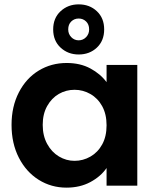

<svg xmlns="http://www.w3.org/2000/svg" viewBox="-20 -852 718 881"><path d="M33 -279Q33 -363 66.5 -428Q100 -493 157.5 -528Q215 -563 286 -563Q348 -563 394.5 -538Q441 -513 469 -475V-554H610V0H469V-81Q442 -42 394.5 -16.5Q347 9 285 9Q215 9 157.5 -27Q100 -63 66.5 -128.5Q33 -194 33 -279ZM469 -277Q469 -328 449 -364.5Q429 -401 395 -420.5Q361 -440 322 -440Q283 -440 250 -421Q217 -402 196.5 -365.5Q176 -329 176 -279Q176 -229 196.5 -191.5Q217 -154 250.5 -134Q284 -114 322 -114Q361 -114 395 -133.5Q429 -153 449 -189.5Q469 -226 469 -277ZM458 -717Q458 -665 424.5 -633.5Q391 -602 341 -602Q292 -602 258 -633.5Q224 -665 224 -717Q224 -769 258 -800.5Q292 -832 341 -832Q391 -832 424.5 -800.5Q458 -769 458 -717ZM389 -717Q389 -740 375 -753.5Q361 -767 341 -767Q321 -767 307 -753.5Q293 -740 293 -717Q293 -696 307 -681.5Q321 -667 341 -667Q361 -667 375 -681.5Q389 -696 389 -717Z"/></svg>

Font: MSTAGE SemiBold
Style: Regular
Weight: 600
Designer: Ninad Kale (Devanagari), Jonny Pinhorn (Latin)
Foundry: Indian Type Foundry
Version: 4.004